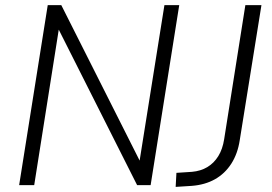

<svg xmlns="http://www.w3.org/2000/svg" viewBox="-20 -725 1064 752"><path d="M55 0 167 -705H220L536 -78H524L624 -705H682L570 0H517L201 -627H213L114 0ZM668 7 671 -48 732 -52Q766 -55 792 -70.5Q818 -86 835 -113.5Q852 -141 858 -180L941 -705H1004L919 -176Q911 -123 886 -84Q861 -45 822 -23Q783 -1 731 3Z"/></svg>

Font: Nunito Sans 10pt SemiCondensed Light
Style: Italic
Weight: 300
Width: 4
Italic angle: -9°
Designer: Vernon Adams
Foundry: Vernon Adams
Version: Version 3.101;gftools[0.9.27]